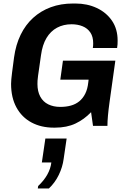

<svg xmlns="http://www.w3.org/2000/svg" viewBox="-20 -716 729 1092"><path d="M286 10Q214 10 159 -19.5Q104 -49 73.5 -105Q43 -161 43 -239Q43 -259 48.5 -302.5Q54 -346 60 -390Q70 -462 97.5 -518.5Q125 -575 168.5 -614.5Q212 -654 269 -675Q326 -696 395 -696H409Q476 -696 530.5 -670.5Q585 -645 617 -598Q649 -551 649 -485Q649 -474 648.5 -464Q648 -454 646 -443H508Q509 -449 509.5 -455.5Q510 -462 510 -470Q510 -507 494 -531Q478 -555 450 -566.5Q422 -578 387 -578Q341 -578 304.5 -558.5Q268 -539 244.5 -500Q221 -461 213 -401Q207 -358 203 -330.5Q199 -303 196.5 -285.5Q194 -268 193.5 -257.5Q193 -247 193 -238Q193 -196 209 -166.5Q225 -137 254.5 -122.5Q284 -108 323 -108Q356 -108 383 -115.5Q410 -123 430.5 -139.5Q451 -156 464.5 -182.5Q478 -209 482 -247L484 -263H323L338 -371H636L603 -135Q597 -92 594 -58.5Q591 -25 591 0H509L498 -78Q459 -37 409.5 -13.5Q360 10 293 10ZM195 356 197 342Q230 311 249 277Q268 243 272 208H218L238 72H359L342 188Q336 234 314.5 278.5Q293 323 258 356Z"/></svg>

Font: Chivo SemiBold
Style: Italic
Weight: 600
Italic angle: -8.05°
Designer: Hector Gatti
Foundry: Omnibus-Type
Version: Version 2.002